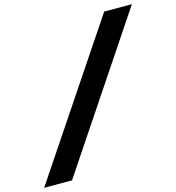

<svg xmlns="http://www.w3.org/2000/svg" viewBox="-301 -810 1037 1131"><g transform="rotate(-15 217.5 -244.5)"><path d="M-172 211 438 -700H607L-2 211Z"/></g></svg>

Font: Red Hat Display Black
Style: Italic
Weight: 900
Italic angle: -12°
Designer: Pentagram / MCKL
Foundry: Pentagram / MCKL
Version: Version 1.003; Red Hat Display Black Italic